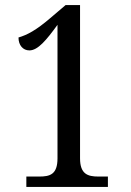

<svg xmlns="http://www.w3.org/2000/svg" viewBox="-20 -738 517 758"><path d="M84 0H406V-41H368C326 -41 296 -51 296 -113V-718H239L179 -667C122 -618 87 -600 53 -590C53 -559 71 -539 96 -539C130 -539 164 -581 207 -640V-113C207 -49 177 -41 135 -41H84Z"/></svg>

Font: Noto Serif Myanmar Condensed
Style: Regular
Weight: 400
Width: 3
Designer: Ben Mitchell and the Monotype Design Team
Foundry: Monotype Imaging Inc.
Version: Version 2.106